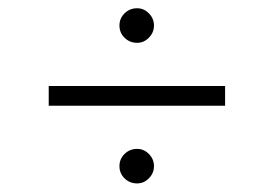

<svg xmlns="http://www.w3.org/2000/svg" viewBox="-20 -504 650 456"><path d="M514.6 -252.9H95.7V-299.8H514.6ZM263.7 -109.4Q263.7 -126.5 275.9 -138.4Q288.1 -150.4 305.7 -150.4Q321.8 -150.4 333.7 -138.2Q345.7 -126 345.7 -109.4Q345.7 -92.8 333.7 -80.6Q321.8 -68.4 305.7 -68.4Q288.1 -68.4 275.9 -80.3Q263.7 -92.3 263.7 -109.4ZM263.7 -443.4Q263.7 -460.4 275.9 -472.4Q288.1 -484.4 305.7 -484.4Q321.8 -484.4 333.7 -472.2Q345.7 -460 345.7 -443.4Q345.7 -426.8 333.7 -414.6Q321.8 -402.3 305.7 -402.3Q288.1 -402.3 275.9 -414.3Q263.7 -426.3 263.7 -443.4Z"/></svg>

Font: Pretendard JP ExtraLight
Style: Regular
Weight: 200
Designer: Base glyphs from Inter by Rasmus Andersson; Hangeul glyphs from Noto Sans CJK(Source Han Sans) by Jang Soo-young and Kan
Foundry: Kil Hyung-jin
Version: Version 1.309